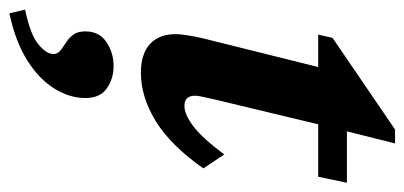

<svg xmlns="http://www.w3.org/2000/svg" viewBox="-256 -324 853 405"><g transform="rotate(90 170.5 -121.5)"><path d="M323.2 -124Q275.4 -55.7 224.1 -23.9Q172.9 7.8 121.1 7.8Q82 7.8 61 -11.2Q40 -30.3 40 -65.4Q40 -76.2 42.5 -90.8Q44.9 -105.5 48.8 -123L109.4 -366.2H41L47.9 -396.5L241.2 -528.3H270.5L236.3 -391.6L177.7 -147.5Q173.8 -129.9 171.9 -121.1Q169.9 -112.3 169.9 -106.4Q169.9 -84 191.4 -84Q209 -84 233.4 -102.1Q257.8 -120.1 293.9 -168ZM184.6 -366.2 196.3 -426.8H353.5L340.8 -366.2ZM-3.9 285.2 -11.7 252Q41 241.2 61.5 224.1Q82 207 82 192.4Q82 183.6 74.7 177.7Q67.4 171.9 58.1 166Q48.8 160.2 41.5 150.9Q34.2 141.6 34.2 125Q34.2 95.7 56.6 80.6Q79.1 65.4 107.4 65.4Q133.8 65.4 154.3 79.6Q174.8 93.8 174.8 125Q174.8 158.2 154.8 190.4Q134.8 222.7 95.2 247.6Q55.7 272.5 -3.9 285.2Z"/></g></svg>

Font: Crimson Pro
Style: Bold Italic
Weight: 700
Italic angle: -12°
Designer: Jacques Le Bailly
Foundry: Baron von Fonthausen
Version: Version 1.003